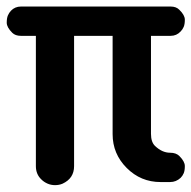

<svg xmlns="http://www.w3.org/2000/svg" viewBox="-32 -549 577 579"><path d="M76.2 -440.9H31.2Q14.2 -440.9 4.9 -450.2Q-11.7 -466.8 -11.7 -480.5Q-11.7 -494.1 -8.3 -502.2Q-4.9 -510.3 1 -516.6Q13.2 -529.3 31.2 -529.3H482.4Q499.5 -529.3 508.8 -519.5Q525.4 -503.4 525.4 -489.7Q525.4 -476.1 522 -468Q518.6 -460 512.7 -454.1Q500.5 -440.9 482.4 -440.9H423.3V-145.5Q423.3 -120.6 435.5 -108.9Q457 -88.4 481 -88.4Q499 -88.4 508.8 -78.6Q525.4 -62 525.4 -48.3Q525.4 -34.7 522 -26.6Q518.6 -18.6 512.7 -12.7Q499 0 481 0H452.1Q392.6 0 350.1 -42.5Q307.6 -85 307.6 -144.5V-440.9H191.4V-47.9Q191.4 -11.2 156.7 4.9Q146.5 9.3 134 9.3Q121.6 9.3 111.1 4.6Q100.6 0 92.8 -7.8Q76.2 -23.4 76.2 -47.9Z"/></svg>

Font: Supermercado
Style: Regular
Weight: 400
Designer: James Grieshaber
Foundry: James Grieshaber
Version: Version 1.002